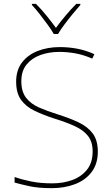

<svg xmlns="http://www.w3.org/2000/svg" viewBox="-20 -969 583 999"><path d="M489 -180Q489 -116 456.5 -73.5Q424 -31 369.5 -10.5Q315 10 250 10Q181 10 136.5 0.5Q92 -9 56 -19V-48Q96 -34 143.5 -24.5Q191 -15 252 -15Q309 -15 356.5 -32.5Q404 -50 433 -86.5Q462 -123 462 -181Q462 -231 438 -261.5Q414 -292 369.5 -312.5Q325 -333 263 -352Q205 -371 160 -392.5Q115 -414 89.5 -449.5Q64 -485 64 -544Q64 -604 94.5 -644Q125 -684 176.5 -704Q228 -724 291 -724Q338 -724 382.5 -715.5Q427 -707 471 -687L460 -664Q414 -684 371.5 -691.5Q329 -699 289 -699Q236 -699 191 -683Q146 -667 118.5 -633.5Q91 -600 91 -546Q91 -492 116 -460Q141 -428 183.5 -409.5Q226 -391 277 -375Q341 -355 388.5 -332.5Q436 -310 462.5 -274.5Q489 -239 489 -180ZM260 -792Q248 -813 228 -840.5Q208 -868 186.5 -895.5Q165 -923 146 -943V-949H167Q195 -921 222.5 -887Q250 -853 271 -824Q292 -853 320.5 -887Q349 -921 377 -949H398V-943Q380 -923 357.5 -895.5Q335 -868 314.5 -840.5Q294 -813 282 -792Z"/></svg>

Font: Noto Sans Khmer UI Thin
Style: Regular
Weight: 100
Designer: Danh Hong and the Monotype Design Team
Foundry: Monotype Imaging Inc.
Version: Version 2.002; ttfautohint (v1.8.4.7-5d5b)